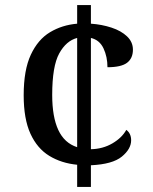

<svg xmlns="http://www.w3.org/2000/svg" viewBox="-20 -734 599 754"><path d="M283 -87Q221 -93 173.5 -122Q126 -151 99.5 -209Q73 -267 73 -360Q73 -459 101 -519Q129 -579 176.5 -607.5Q224 -636 283 -641V-714H337V-641Q380 -638 418 -625.5Q456 -613 479 -591Q502 -569 502 -539Q502 -505 479 -487.5Q456 -470 402 -470Q402 -511 386.5 -544Q371 -577 337 -585V-148Q384 -149 421.5 -171Q459 -193 476 -224Q495 -210 495 -183Q495 -149 458.5 -119Q422 -89 337 -85V0H283ZM283 -585Q240 -574 212.5 -524Q185 -474 185 -361Q185 -275 209 -223.5Q233 -172 283 -156Z"/></svg>

Font: Noto Serif Tamil Medium
Style: Regular
Weight: 500
Designer: Indian Type Foundry, Tom Grace, and the Monotype Design Team
Foundry: Monotype Imaging Inc.
Version: Version 2.004; ttfautohint (v1.8.4.7-5d5b)